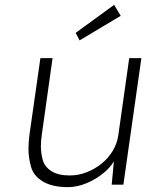

<svg xmlns="http://www.w3.org/2000/svg" viewBox="-20 -759 601 789"><path d="M259 10Q195 10 156.5 -13Q118 -36 107.5 -73.5Q97 -111 97 -147Q97 -174 101 -205L146 -520H196L152 -207Q148 -180 148 -157Q148 -131 155.5 -102.5Q163 -74 191 -56Q219 -38 266 -38Q303 -38 337 -51.5Q371 -65 398.5 -87.5Q426 -110 443.5 -139.5Q461 -169 466 -202L511 -520H561L487 0H439L448 -96Q433 -71 408 -50Q376 -23 336.5 -6.5Q297 10 259 10ZM307 -593 291 -624 449 -739 476 -694Z"/></svg>

Font: Lexend ExtLt
Style: Italic
Weight: 250
Italic angle: -8.13011°
Designer: Bonnie Shaver-Troup, Thomas Jockin
Foundry: Lexend
Version: Version 1.007